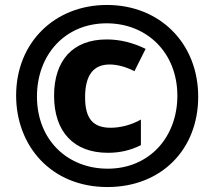

<svg xmlns="http://www.w3.org/2000/svg" viewBox="-20 -744 864 774"><path d="M413 10C631 10 779 -142 779 -354C779 -570 624 -724 411 -724C201 -724 45 -573 45 -359C45 -156 186 10 413 10ZM414 -64C253 -64 129 -179 129 -355C129 -522 241 -650 410 -650C572 -650 695 -532 695 -358C695 -192 583 -64 414 -64ZM415 -128C463 -128 507 -138 548 -159V-262C509 -240 465 -229 426 -229C354 -229 323 -267 323 -352C323 -444 359 -484 422 -484C452 -484 487 -475 522 -457L567 -547C516 -572 464 -585 410 -585C274 -585 198 -501 198 -358C198 -212 278 -128 415 -128Z"/></svg>

Font: Noto Sans Arabic UI XCn Bk
Style: Regular
Weight: 900
Width: 2
Designer: Monotype Design Team, Nadine Chahine and Nizar Qandah
Foundry: Monotype Imaging Inc.
Version: Version 2.010